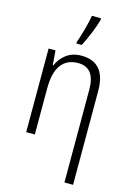

<svg xmlns="http://www.w3.org/2000/svg" viewBox="-149 -868 813 1180"><g transform="rotate(15 257.0 -278.5)"><path d="M440 -359V238H385V-350Q385 -423 358 -458Q331 -493 277 -493Q207 -493 170 -443.5Q133 -394 133 -294V0H78V-532H122L129 -440H133Q152 -485 191 -513.5Q230 -542 285 -542Q440 -542 440 -359ZM235 -617Q247 -649 262.5 -705Q278 -761 283 -795H341V-784Q331 -747 310.5 -696.5Q290 -646 269 -606H235Z"/></g></svg>

Font: Noto Sans UI NarrowLight
Style: Regular
Weight: 300
Width: 4
Designer: Monotype Design Team
Foundry: Monotype Imaging Inc.
Version: Version 1.001